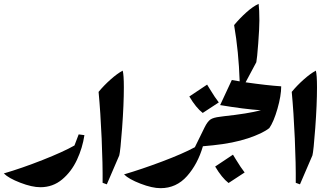

<svg xmlns="http://www.w3.org/2000/svg" viewBox="-45 -963 1716 1003"><path d="M-25 -57Q68 -84 177 -127Q286 -170 344 -203L366 -261L396 -257Q386 -190 357 -128Q328 -66 279.5 -25.5Q231 15 166 15Q122 15 61 -8.5Q0 -32 -25 -57Z M491 -8Q492 -104 486 -240.5Q480 -377 470 -483Q498 -517 533 -548Q568 -579 596 -594Q602 -572 602 -507Q602 -418 593 -295.5Q584 -173 578 -151L513 0Z M1132 -339 1089 -222 1068 -204 1015 -199Q988 -106 932 -43Q876 20 794 20Q750 20 689 -3.5Q628 -27 603 -52Q695 -79 802.5 -119.5Q910 -160 973 -194L1024 -298Q1039 -328 1054 -338.5Q1069 -349 1104 -353L1126 -356ZM944 -459 1037 -521 1051 -498Q1079 -452 1098 -428L1014 -373Q979 -400 944 -459Z M1424 -512Q1424 -463 1404.5 -395Q1385 -327 1362 -294Q1327 -266 1250.5 -240.5Q1174 -215 1068 -204L1126 -356Q1248 -369 1318 -387Q1230 -393 1105 -414L1166 -545Q1199 -539 1207 -538Q1202 -692 1178 -832Q1207 -867 1241.5 -898Q1276 -929 1306 -943Q1310 -913 1310 -856Q1310 -816 1304 -736.5Q1298 -657 1294 -638L1238 -533Q1349 -517 1424 -512ZM1079 -93 1172 -155 1186 -132Q1214 -86 1233 -62L1149 -7Q1114 -34 1079 -93Z M1500 -8Q1501 -104 1495 -240.5Q1489 -377 1479 -483Q1507 -517 1542 -548Q1577 -579 1605 -594Q1611 -572 1611 -507Q1611 -418 1602 -295.5Q1593 -173 1587 -151L1522 0Z"/></svg>

Font: Rakkas
Style: Regular
Weight: 400
Designer: Zeynep Akay
Foundry: Zeynep Akay
Version: Version 2.000